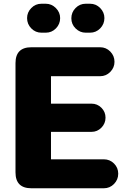

<svg xmlns="http://www.w3.org/2000/svg" viewBox="-20 -1008 670 1028"><path d="M202 -833Q170 -833 147.5 -856Q125 -879 125 -911Q125 -942 147.5 -965Q170 -988 202 -988H225Q256 -988 279 -965Q302 -942 302 -911Q302 -879 279.5 -856Q257 -833 225 -833ZM439 -833Q408 -833 385 -855.5Q362 -878 362 -910Q362 -942 384.5 -965Q407 -988 439 -988H462Q494 -988 516.5 -965Q539 -942 539 -911Q539 -879 516.5 -856Q494 -833 462 -833ZM148 0Q63 0 63 -85V-670Q63 -755 148 -755H516Q548 -755 570.5 -732Q593 -709 593 -677Q593 -646 570.5 -623Q548 -600 516 -600H253V-453H470Q501 -453 523 -431Q545 -409 545 -378Q545 -347 523 -324.5Q501 -302 470 -302H253V-155H536Q568 -155 590.5 -132.5Q613 -110 613 -78Q613 -46 590.5 -23Q568 0 536 0Z"/></svg>

Font: Jellee Roman
Style: Regular
Weight: 400
Designer: Alfredo Marco Pradil
Foundry: Alfredo Marco Pradil
Version: Version 1.016;PS 001.016;hotconv 1.0.88;makeotf.lib2.5.64775